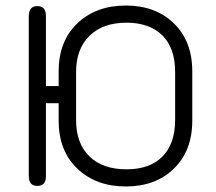

<svg xmlns="http://www.w3.org/2000/svg" viewBox="-20 -665 780 694"><path d="M675 -407V-229Q675 -120 608.5 -55.5Q542 9 435 9Q327 9 259.5 -55.5Q192 -120 192 -229V-292H146V-28Q146 7 115 7Q84 7 84 -29V-606Q84 -643 115 -643Q146 -643 146 -607V-354H192V-407Q192 -516 259.5 -580.5Q327 -645 435 -645Q542 -645 608.5 -580.5Q675 -516 675 -407ZM568 -536Q521 -583 437 -583Q352 -583 303.5 -535.5Q255 -488 255 -405V-231Q255 -147 303 -100Q351 -53 437 -53Q522 -53 567.5 -99.5Q613 -146 613 -231V-405Q613 -490 568 -536Z"/></svg>

Font: Jura Medium
Style: Regular
Weight: 500
Designer: Daniel Johnson, Alexei Vanyashin
Foundry: Daniel Johnson
Version: Version 5.103